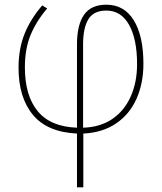

<svg xmlns="http://www.w3.org/2000/svg" viewBox="-20 -558 690 818"><path d="M181 -522Q134 -467 110 -408Q86 -349 86 -271Q86 -151 140.5 -84.5Q195 -18 308 -14V-369Q308 -452 338 -495Q368 -538 433 -538Q509 -538 550 -471.5Q591 -405 591 -286Q591 -203 561.5 -137Q532 -71 474.5 -32Q417 7 335 11V240H308V11Q181 5 120 -69Q59 -143 59 -269Q59 -350 84.5 -413.5Q110 -477 160 -535ZM334 -370V-14Q406 -16 457.5 -50.5Q509 -85 536.5 -146Q564 -207 564 -285Q564 -391 530 -452Q496 -513 433 -513Q379 -513 356.5 -476Q334 -439 334 -370Z"/></svg>

Font: Noto Sans UI Thin
Style: Regular
Weight: 250
Designer: Monotype Design Team
Foundry: Monotype Imaging Inc.
Version: Version 1.001